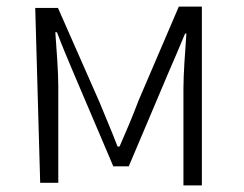

<svg xmlns="http://www.w3.org/2000/svg" viewBox="-20 -545 741 583"><path d="M102 10H157V-283C157 -326 152 -393 148 -447H153C168 -407 185 -367 201 -329L324 -40H371L493 -328C509 -365 526 -404 542 -443H546C542 -388 537 -320 537 -276V18H593V-525H523L400 -238C383 -192 363 -146 343 -100H337C320 -145 300 -190 282 -235L156 -521H87Z"/></svg>

Font: GenEiGothic-pro-Light
Style: Regular
Weight: 300
Designer: Ryoko NISHIZUKA (kana & ideographs); Paul D. Hunt (Latin, Greek & Cyrillic); Wenlong ZHANG (bopomofo); Sandoll Communica
Foundry: Adobe Systems Incorporated; o_tamon
Version: Version 1.000.140830